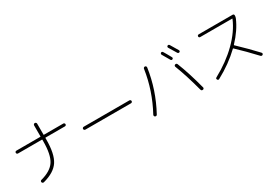

<svg xmlns="http://www.w3.org/2000/svg" viewBox="36 -1768 3927 2762"><g transform="rotate(-30 2000.0 -386.5)"><path d="M110.4 -523.4Q100.6 -523.4 93.8 -530.3Q86.9 -537.1 86.9 -546.9Q86.9 -556.6 93.3 -563.5Q99.6 -570.3 110.4 -570.3H507.8Q512.7 -570.3 512.7 -575.2V-756.8Q512.7 -767.6 520.5 -774.9Q528.3 -782.2 538.1 -782.2Q547.9 -782.2 555.7 -774.9Q563.5 -767.6 563.5 -756.8V-575.2Q563.5 -570.3 568.4 -570.3H889.6Q899.4 -570.3 906.2 -563.5Q913.1 -556.6 913.1 -546.9Q913.1 -537.1 906.7 -530.3Q900.4 -523.4 889.6 -523.4H568.4Q563.5 -523.4 563.5 -517.6V-495.1Q563.5 -254.9 489.3 -141.6Q415 -28.3 225.6 21.5Q215.8 23.4 207 18.6Q198.2 13.7 195.3 3.9Q192.4 -4.9 196.8 -14.2Q201.2 -23.4 210 -25.4Q381.8 -70.3 447.3 -171.9Q512.7 -273.4 512.7 -495.1V-517.6Q512.7 -522.5 507.8 -523.4Z M1121.1 -335.9Q1111.3 -335.9 1104 -342.8Q1096.7 -349.6 1096.7 -359.9Q1096.7 -370.1 1104 -377Q1111.3 -383.8 1121.1 -383.8H1878.9Q1888.7 -383.8 1896 -377Q1903.3 -370.1 1903.3 -359.9Q1903.3 -349.6 1896 -342.8Q1888.7 -335.9 1878.9 -335.9Z M2682.6 -594.7Q2642.6 -667 2609.4 -720.7Q2605.5 -728.5 2607.4 -737.3Q2609.4 -746.1 2617.2 -751Q2635.7 -760.7 2648.4 -742.2Q2672.9 -704.1 2721.7 -614.3Q2725.6 -606.4 2723.1 -598.1Q2720.7 -589.8 2712.9 -585.9Q2692.4 -577.1 2682.6 -594.7ZM2818.4 -632.8Q2786.1 -689.5 2741.2 -760.7Q2736.3 -767.6 2738.8 -777.3Q2741.2 -787.1 2749 -791Q2767.6 -800.8 2780.3 -783.2Q2830.1 -703.1 2858.4 -652.3Q2863.3 -644.5 2860.4 -635.7Q2857.4 -627 2849.1 -623Q2840.8 -619.1 2832 -622.1Q2823.2 -625 2818.4 -632.8ZM2708 -502Q2732.4 -508.8 2741.2 -487.3Q2820.3 -289.1 2891.6 -15.6Q2894.5 -5.9 2889.2 2.4Q2883.8 10.7 2874 12.7Q2848.6 17.6 2841.8 -5.9Q2770.5 -275.4 2694.3 -470.7Q2690.4 -480.5 2694.3 -489.7Q2698.2 -499 2708 -502ZM2084 1Q2075.2 -3.9 2072.3 -14.2Q2069.3 -24.4 2074.2 -33.2Q2239.3 -337.9 2289.1 -671.9Q2290 -681.6 2297.9 -688.5Q2305.7 -695.3 2316.9 -694.3Q2328.1 -693.4 2334 -685.1Q2339.8 -676.8 2338.9 -667Q2289.1 -322.3 2119.1 -9.8Q2107.4 10.7 2084 1Z M3152.3 -3.9Q3132.8 6.8 3121.6 -13.2Q3110.4 -33.2 3129.9 -43.9Q3356.4 -167 3517.6 -326.2Q3678.7 -485.4 3751 -658.2Q3752 -659.2 3750.5 -661.1Q3749 -663.1 3747.1 -663.1H3217.8Q3208 -663.1 3201.7 -668.9Q3195.3 -674.8 3195.3 -685.1Q3195.3 -695.3 3201.7 -701.7Q3208 -708 3217.8 -708H3782.2Q3792 -708 3798.3 -701.7Q3804.7 -695.3 3804.7 -684.6Q3804.7 -660.2 3796.9 -641.6Q3728.5 -479.5 3581.1 -324.2Q3578.1 -320.3 3582 -316.4Q3745.1 -161.1 3868.2 -28.3Q3884.8 -9.8 3868.2 5.9Q3861.3 12.7 3851.1 12.2Q3840.8 11.7 3834 4.9Q3689.5 -150.4 3548.8 -283.2Q3544.9 -287.1 3541 -283.2Q3374 -123 3152.3 -3.9Z"/></g></svg>

Font: Rounded-L Mgen+ 1mn light
Style: Regular
Weight: 200
Designer: [Source Han Sans]
Ryoko NISHIZUKA  (kana & ideographs); Paul D. Hunt (Latin, Greek & Cyrillic); Wenlong ZHANG  (bopomofo
Version: Version 1.059.20150602